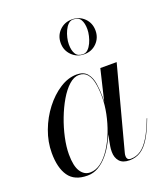

<svg xmlns="http://www.w3.org/2000/svg" viewBox="-136 -826 816 933"><g transform="rotate(-20 272.0 -360.0)"><path d="M156.5 10Q89.5 10 59.8 -32.8Q30 -75.5 30 -152.5Q30 -210 51 -266.2Q72 -322.5 107.5 -368.5Q143 -414.5 186.2 -442.2Q229.5 -470 273.5 -470Q309.5 -470 327.2 -448.8Q345 -427.5 350.2 -394Q355.5 -360.5 355.5 -324Q355.5 -291 349.2 -253.5Q343 -216 331 -178.5Q319 -141 301.8 -107.2Q284.5 -73.5 262 -47Q239.5 -20.5 213.2 -5.2Q187 10 156.5 10ZM174 0Q204 0 230.8 -20.5Q257.5 -41 280 -75.8Q302.5 -110.5 318.8 -153Q335 -195.5 344 -240Q353 -284.5 353 -324Q353 -363 347.2 -394.8Q341.5 -426.5 326.2 -445.2Q311 -464 283 -464Q257 -464 231.5 -441Q206 -418 183.5 -379.8Q161 -341.5 143.5 -295.5Q126 -249.5 116 -203Q106 -156.5 106 -117.5Q106 -57 124.8 -28.5Q143.5 0 174 0ZM374 10Q339 10 322.5 -9Q306 -28 306 -58Q306 -66.5 306.5 -73.2Q307 -80 308 -85L319.5 -149L342.5 -223.5L355.5 -303.5L393 -460H477.5L363.5 -31Q361.5 -23.5 361.5 -15Q361.5 -6.5 366.2 -0.8Q371 5 382 5Q410.5 5 434 -11Q457.5 -27 479 -62.2Q500.5 -97.5 521.5 -153.5L523.5 -153Q502 -95.5 480.2 -59.5Q458.5 -23.5 433 -6.8Q407.5 10 374 10ZM343.5 -549.5Q305.5 -549.5 279.5 -575.5Q253.5 -601.5 253.5 -639.5Q253.5 -678 279.5 -703.8Q305.5 -729.5 343.5 -729.5Q382 -729.5 407.8 -703.8Q433.5 -678 433.5 -639.5Q433.5 -601.5 407.8 -575.5Q382 -549.5 343.5 -549.5ZM338.5 -552Q352.5 -552 363.5 -562.8Q374.5 -573.5 382.2 -590Q390 -606.5 394.2 -625Q398.5 -643.5 398.5 -659Q398.5 -690.5 387.5 -708.8Q376.5 -727 348.5 -727Q334.5 -727 323.5 -716.2Q312.5 -705.5 304.8 -689Q297 -672.5 292.8 -654.2Q288.5 -636 288.5 -620Q288.5 -588.5 299.8 -570.2Q311 -552 338.5 -552Z"/></g></svg>

Font: Bodoni Moda 72pt
Style: Italic
Weight: 400
Italic angle: -13°
Designer: Owen Earl
Foundry: indestructible type
Version: Version 2.005